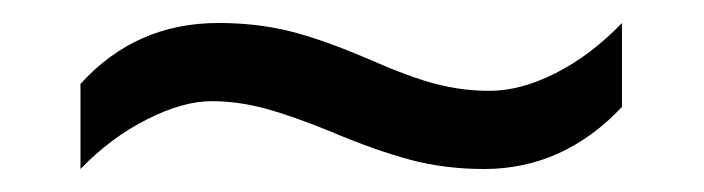

<svg xmlns="http://www.w3.org/2000/svg" viewBox="-20 -414 612 167"><path d="M50 -267V-341Q98 -394 170 -394Q203 -394 231.5 -387Q260 -380 302 -362Q336 -347 359 -341Q382 -335 406 -335Q433 -335 463.5 -350.5Q494 -366 521 -394V-321Q470 -267 401 -267Q367 -267 337 -275Q307 -283 269 -299Q235 -313 211 -319.5Q187 -326 164 -326Q139 -326 107.5 -310Q76 -294 50 -267Z"/></svg>

Font: Noto Serif Oriya
Style: Regular
Weight: 400
Designer: David Williams
Foundry: Google LLC, David Williams
Version: Version 1.051; ttfautohint (v1.8.4.7-5d5b)